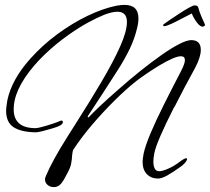

<svg xmlns="http://www.w3.org/2000/svg" viewBox="-20 -675 858 785"><path d="M200 90Q185 90 174.5 81Q164 72 164 59Q164 52 167 46Q193 -17 257 -118L288 -167Q348 -261 395.5 -341.5Q443 -422 471 -484.5Q499 -547 499 -585Q499 -627 460 -627Q439 -627 407 -615Q375 -602 338.5 -582Q302 -562 261 -533Q207 -495 160 -449.5Q113 -404 81.5 -356.5Q50 -309 40 -265Q36 -248 36 -228Q36 -151 126 -151Q133 -151 153.5 -156.5Q174 -162 195 -169Q216 -176 222 -179Q228 -182 231 -182Q237 -182 237 -176Q237 -167 222 -160Q214 -156 194 -150Q174 -144 154.5 -139Q135 -134 126 -134Q66 -135 35.5 -155Q5 -175 5 -222Q5 -230 6.5 -241Q8 -252 10 -265Q28 -350 103 -434Q153 -490 214 -535Q275 -580 338.5 -610.5Q402 -641 458 -652Q476 -655 489 -655Q546 -655 546 -600Q546 -581 540 -558Q530 -516 510.5 -475.5Q491 -435 462.5 -390Q434 -345 396 -287L339 -200Q338 -198 339.5 -196Q341 -194 343 -196Q359 -213 389 -241.5Q419 -270 465 -310Q509 -349 554 -385Q599 -421 639.5 -449.5Q680 -478 712 -494.5Q744 -511 762 -511Q801 -511 801 -471Q801 -442 778 -398Q756 -358 734.5 -317.5Q713 -277 693 -237H692Q620 -95 611 -49Q609 -38 608 -29.5Q607 -21 607 -15Q607 3 612.5 14Q618 25 631 25Q644 25 668 14.5Q692 4 714 -13Q734 -28 741 -28Q745 -28 745 -25Q745 -22 742 -17Q735 -5 718 7Q686 30 663.5 42.5Q641 55 626 55Q598 55 580.5 37Q563 19 563 -14Q563 -18 564 -26Q565 -34 567 -46Q574 -79 595.5 -130Q617 -181 649.5 -246Q682 -311 720 -384Q736 -415 736 -429Q736 -445 720 -445Q706 -445 682.5 -434.5Q659 -424 632.5 -408Q606 -392 581 -375Q556 -358 539 -345Q497 -312 449.5 -265Q402 -218 357.5 -166Q313 -114 279 -62Q278 -60 277 -54.5Q276 -49 275 -41Q274 -20 270.5 -4Q267 12 257 30Q250 43 245 52.5Q240 62 236 67Q222 90 200 90ZM808 -566Q799 -567 790 -577Q781 -587 774 -599.5Q767 -612 764 -620Q748 -612 724.5 -599.5Q701 -587 680.5 -577.5Q660 -568 651 -568Q647 -568 647 -572Q647 -574 649.5 -576Q652 -578 655 -580Q663 -586 680 -597.5Q697 -609 717 -622Q737 -635 753.5 -644Q770 -653 776 -653Q789 -653 791 -643Q795 -627 804 -606Q813 -585 817 -577Q818 -576 818 -573Q818 -570 814.5 -568Q811 -566 808 -566Z"/></svg>

Font: Allison
Style: Regular
Weight: 400
Designer: Robert E. Leuschke
Foundry: Robert E. Leuschke
Version: Version 1.010; ttfautohint (v1.8.3)